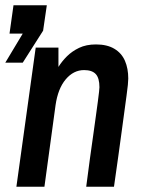

<svg xmlns="http://www.w3.org/2000/svg" viewBox="-39 -706 545 726"><path d="M23 0 96 -526H182V-453Q195 -474 214 -493Q233 -512 260 -525Q287 -538 324 -538Q366 -538 393.5 -521.5Q421 -505 433.5 -476Q446 -447 446 -409Q446 -401 444.5 -385Q443 -369 439.5 -344.5Q436 -320 431.5 -285.5Q427 -251 421 -208Q415 -165 408 -113Q401 -61 392 0H287Q294 -57 301 -106Q308 -155 313.5 -195Q319 -235 323.5 -267Q328 -299 331 -322Q334 -345 335.5 -358.5Q337 -372 337 -376Q337 -411 323 -426Q309 -441 279 -441Q239 -441 209.5 -406Q180 -371 171 -308L129 0ZM-19 -469 47 -579H-3L12 -686H138L124 -590L47 -469Z"/></svg>

Font: Archivo Narrow SemiBold
Style: Italic
Weight: 600
Italic angle: -8°
Designer: Hector Gatti
Foundry: Omnibus-Type
Version: Version 3.002